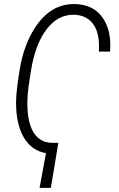

<svg xmlns="http://www.w3.org/2000/svg" viewBox="-20 -741 582 940"><path d="M229 178.7H173.8L205.1 8.8Q134.8 -3.4 96.9 -67.4Q59.1 -131.3 58.6 -236.3L59.1 -254.4Q60.5 -304.2 77.1 -404.3Q93.8 -504.4 137.2 -582Q215.3 -721.2 341.8 -721.2Q344.2 -721.2 347.2 -721.2Q436.5 -718.8 481.4 -655.8Q520 -602.1 520 -518.1Q520 -503.4 519 -488.3H463.9Q464.8 -501 464.8 -513.2Q464.8 -583 437.5 -621.1Q406.2 -666 344.2 -668.9Q341.8 -668.9 339.4 -668.9Q261.7 -668.9 207 -596.2Q150.4 -521 130.4 -386.7L119.6 -316.9Q113.8 -273.4 113.8 -235.8Q113.8 -221.7 114.7 -208Q118.7 -129.4 148.2 -86.9Q177.7 -44.4 230 -42L265.6 -41.5Z"/></svg>

Font: MAUL Condensed Light Italic
Style: Light Italic
Weight: 300
Italic angle: -12°
Designer: MAUL
Version: Version 1.0; 2020; ttfautohint (v1.8.3)